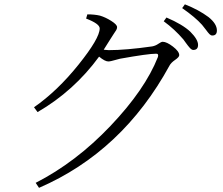

<svg xmlns="http://www.w3.org/2000/svg" viewBox="-20 -819 1040 896"><path d="M381.8 -732.4 387.7 -752Q420.9 -752 446.3 -746.1Q472.7 -738.3 499.5 -721.2Q526.4 -704.1 526.4 -692.4Q526.4 -685.5 522.5 -678.7Q518.6 -671.9 510.3 -660.2Q502 -648.4 497.1 -639.6Q481.4 -614.3 463.9 -586.9Q481.4 -585 487.3 -585Q567.4 -585 690.4 -602.5Q706.1 -605.5 719.2 -614.7Q732.4 -624 739.3 -624Q757.8 -624 787.1 -601.6Q816.4 -579.1 816.4 -561.5Q816.4 -552.7 797.4 -539.6Q778.3 -526.4 771.5 -513.7Q551.8 -111.3 162.1 57.6L146.5 34.2Q334 -61.5 495.6 -231.4Q657.2 -401.4 716.8 -552.7Q721.7 -568.4 709 -568.4Q670.9 -568.4 540 -544.9Q532.2 -543 520 -539.6Q507.8 -536.1 499.5 -534.2Q491.2 -532.2 485.4 -532.2Q469.7 -532.2 442.4 -554.7Q325.2 -394.5 155.3 -295.9L138.7 -318.4Q248 -394.5 346.7 -517.6Q445.3 -640.6 445.3 -686.5Q445.3 -708 381.8 -732.4ZM744.1 -719.7 756.8 -737.3Q832 -705.1 868.2 -670.9Q904.3 -634.8 904.3 -609.4Q904.3 -585.9 881.8 -585.9Q877.9 -585.9 874 -588.4Q870.1 -590.8 865.7 -595.7Q861.3 -600.6 857.4 -605.5Q853.5 -610.4 847.2 -619.1Q840.8 -627.9 835.9 -634.8Q794.9 -682.6 744.1 -719.7ZM830.1 -781.2 842.8 -798.8Q907.2 -773.4 953.1 -739.3Q992.2 -708 992.2 -676.8Q992.2 -653.3 970.7 -653.3Q963.9 -653.3 957.5 -659.7Q951.2 -666 940.9 -680.2Q930.7 -694.3 922.9 -703.1Q891.6 -738.3 830.1 -781.2Z"/></svg>

Font: GenYoMin TW TTF Light
Style: Regular
Weight: 300
Version: Version 1.300